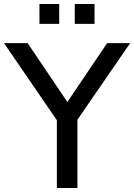

<svg xmlns="http://www.w3.org/2000/svg" viewBox="-40 -933 666 953"><path d="M344.2 0V-338.4L606 -718.8H491.7L294.4 -426.8L97.2 -718.8H-20L242.2 -336.4V0ZM429.2 -814.5V-913.1H331.1V-814.5ZM253.9 -814.5V-913.1H155.8V-814.5Z"/></svg>

Font: Winston
Style: Regular
Weight: 400
Designer: Vernon Adams, Kim Jin-seong, David Berlow, Cristiano Sobral
Foundry: The Winston Project Authors
Version: Version 3.004